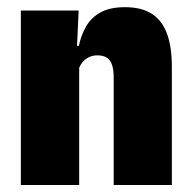

<svg xmlns="http://www.w3.org/2000/svg" viewBox="-20 -528 548 548"><path d="M304.5 0V-307.5Q304.5 -327.5 300.2 -341.5Q296 -355.5 285.8 -362.8Q275.5 -370 258 -370Q244.5 -370 233.8 -364.8Q223 -359.5 215.8 -350.8Q208.5 -342 204.5 -330.5L175 -397H205Q211.5 -428 226 -453Q240.5 -478 267.2 -492.8Q294 -507.5 337 -507.5Q383.5 -507.5 413 -488.8Q442.5 -470 456.5 -432.2Q470.5 -394.5 470.5 -337.5V0ZM39.5 0V-498H204.5L199 -378.5L206 -369.5V0Z"/></svg>

Font: Anek Odia SemiCondensed ExtraBold
Style: Regular
Weight: 800
Width: 4
Designer: Yesha Goshar & Mahesh Sahu (Odia), Yesha Goshar (Latin)
Foundry: Ek Type
Version: Version 1.003